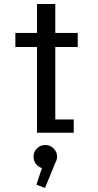

<svg xmlns="http://www.w3.org/2000/svg" viewBox="-20 -665 490 962"><path d="M257 -66.5H349.5V0H165.5V-429.5H57V-500H165.5V-645H257V-500H369.5V-429.5H257ZM266 119.5Q266 135.5 258 149L205.5 276.5L162.5 260.5L190 177Q171.5 171.5 159.8 155.8Q148 140 148 119.5Q148 95.5 165.2 78.5Q182.5 61.5 207 61.5Q231.5 61.5 248.8 78.8Q266 96 266 119.5Z"/></svg>

Font: League Mono Condensed
Style: Regular
Weight: 400
Width: 1
Designer: Tyler Finck
Foundry: The League of Moveable Type / Tyler Finck
Version: Version 2.210